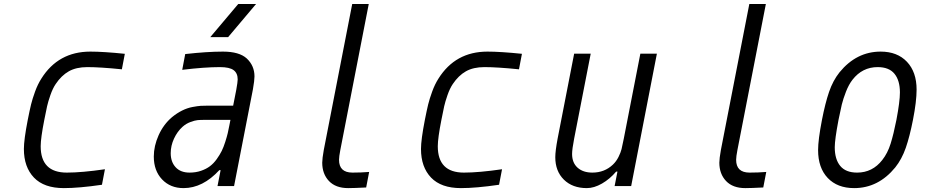

<svg xmlns="http://www.w3.org/2000/svg" viewBox="-20 -937 4707 967"><path d="M119.8 -333.3Q129.6 -382.8 136.4 -410.8Q143.2 -438.8 156.6 -475.6Q169.9 -512.4 188.2 -541Q273.4 -677.1 434.9 -677.1Q500.7 -677.1 608.7 -666L593.8 -587.9Q484.4 -599 419.9 -599Q363.9 -599 326.5 -577.8Q289.1 -556.6 260.4 -513.7Q245.4 -491.5 233.7 -457.7Q222 -423.8 217.1 -401.7Q212.2 -379.6 203.1 -333.3Q184.9 -240.9 184.9 -200.5Q184.9 -67.7 316.4 -67.7Q391.9 -67.7 508.5 -84.6L493.5 -6.5Q378.3 10.4 301.4 10.4Q201.8 10.4 151 -42.6Q100.3 -95.7 100.3 -186.8Q100.3 -233.1 119.8 -333.3Z M1140.6 -333.3H1013Q988.9 -333.3 975.3 -332Q961.6 -330.7 939.5 -322.6Q917.3 -314.5 899.1 -298.2Q873 -274.7 856.4 -238.9Q839.8 -203.1 839.8 -165.4Q839.8 -121.7 864.6 -94.7Q889.3 -67.7 934.9 -67.7Q966.1 -67.7 992.5 -76.8Q1018.9 -85.9 1037.4 -99.9Q1056 -113.9 1071.6 -135.7Q1087.2 -157.6 1096.7 -176.8Q1106.1 -196 1114.6 -222.7Q1123 -249.3 1127 -266.3Q1130.9 -283.2 1135.4 -306.6ZM1102.9 -677.1Q1184.9 -677.1 1222.7 -642.6Q1261.7 -606.1 1261.7 -552.1Q1261.7 -532.6 1253.9 -487.6L1158.9 0H1075.5L1091.1 -80.1H1084.6Q1001.3 10.4 904.3 10.4Q837.9 10.4 796.2 -33.5Q754.6 -77.5 754.6 -148.4Q754.6 -201.8 779 -256.2Q803.4 -310.5 846.4 -347Q871.1 -367.2 897.1 -380.2Q923.2 -393.2 949.5 -398.1Q975.9 -403 990.9 -404Q1005.9 -404.9 1028 -404.9H1154.3L1169.9 -484.4Q1177.1 -524.7 1177.1 -537.1Q1177.1 -568.4 1156.6 -583.7Q1136.1 -599 1087.9 -599Q1009.8 -599 897.8 -585.3L912.8 -664.7Q1022.8 -677.1 1102.9 -677.1ZM754.6 -148.4ZM1039.1 -750 1179.7 -916.7H1269.5L1128.9 -750Z M1687.5 -132.2Q1687.5 -67.7 1755.2 -67.7Q1798.8 -67.7 1839.2 -71L1824.2 7.2Q1762.4 10.4 1733.7 10.4Q1670.6 10.4 1636.7 -25.4Q1602.9 -61.2 1602.9 -117.8Q1602.9 -138 1610.7 -181.6L1753.9 -916.7H1837.2L1694 -181.6Q1687.5 -147.8 1687.5 -132.2Z M2119.8 -333.3Q2129.6 -382.8 2136.4 -410.8Q2143.2 -438.8 2156.6 -475.6Q2169.9 -512.4 2188.2 -541Q2273.4 -677.1 2434.9 -677.1Q2500.7 -677.1 2608.7 -666L2593.8 -587.9Q2484.4 -599 2419.9 -599Q2363.9 -599 2326.5 -577.8Q2289.1 -556.6 2260.4 -513.7Q2245.4 -491.5 2233.7 -457.7Q2222 -423.8 2217.1 -401.7Q2212.2 -379.6 2203.1 -333.3Q2184.9 -240.9 2184.9 -200.5Q2184.9 -67.7 2316.4 -67.7Q2391.9 -67.7 2508.5 -84.6L2493.5 -6.5Q2378.3 10.4 2301.4 10.4Q2201.8 10.4 2151 -42.6Q2100.3 -95.7 2100.3 -186.8Q2100.3 -233.1 2119.8 -333.3Z M2861.3 -161.5Q2861.3 -117.2 2889 -92.4Q2916.7 -67.7 2963.5 -67.7Q3024.7 -67.7 3067.1 -108.1Q3084 -124.3 3095.1 -146.5Q3106.1 -168.6 3110.4 -185.9Q3114.6 -203.1 3121.7 -238.9L3205.1 -666.7H3288.4L3158.9 0H3075.5L3089.8 -72.9H3083.3Q3051.4 -35.2 3011.7 -12.4Q2972 10.4 2935.5 10.4Q2863.3 10.4 2820 -32.2Q2776.7 -74.9 2776.7 -145.2Q2776.7 -176.4 2788.4 -238.9L2871.7 -666.7H2955.1L2871.7 -238.9Q2861.3 -185.5 2861.3 -161.5Z M3687.5 -132.2Q3687.5 -67.7 3755.2 -67.7Q3798.8 -67.7 3839.2 -71L3824.2 7.2Q3762.4 10.4 3733.7 10.4Q3670.6 10.4 3636.7 -25.4Q3602.9 -61.2 3602.9 -117.8Q3602.9 -138 3610.7 -181.6L3753.9 -916.7H3837.2L3694 -181.6Q3687.5 -147.8 3687.5 -132.2Z M4281.9 10.4Q4197.3 10.4 4148.8 -40.7Q4100.3 -91.8 4100.3 -181Q4100.3 -233.1 4119.8 -333.3Q4136.1 -417.3 4155.6 -474.3Q4175.1 -531.2 4208.3 -572.9Q4293.6 -677.1 4415.4 -677.1Q4499.3 -677.1 4547.9 -625.7Q4596.4 -574.2 4596.4 -485.7Q4596.4 -426.4 4578.1 -333.3Q4561.8 -250 4542 -192.7Q4522.1 -135.4 4488.9 -93.8Q4403.6 10.4 4281.9 10.4ZM4512.4 -471.4Q4512.4 -531.9 4485 -565.4Q4457.7 -599 4400.4 -599Q4322.9 -599 4273.4 -535.2Q4254.6 -511.1 4240.6 -474.9Q4226.6 -438.8 4219.7 -410.5Q4212.9 -382.2 4203.1 -333.3Q4184.2 -233.7 4184.2 -195.3Q4184.2 -134.8 4211.9 -101.2Q4239.6 -67.7 4296.9 -67.7Q4374.3 -67.7 4423.8 -131.5Q4450.5 -165.4 4465.5 -213.2Q4480.5 -261.1 4494.8 -333.3Q4512.4 -426.4 4512.4 -471.4Z"/></svg>

Font: TypoPRO Monoid
Style: Italic
Weight: 400
Width: 4
Italic angle: -11°
Monospace: yes
Version: Version 0.61